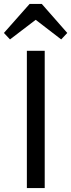

<svg xmlns="http://www.w3.org/2000/svg" viewBox="-60 -959 363 979"><path d="M77 0V-700H168V0ZM91 -939H153L283 -791L252 -758L122 -858L-9 -758L-40 -791Z"/></svg>

Font: Zen Kaku Gothic Antique Medium
Style: Regular
Weight: 500
Designer: Yoshimichi Ohira
Foundry: Positype
Version: Version 1.002